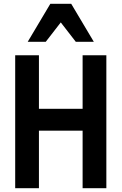

<svg xmlns="http://www.w3.org/2000/svg" viewBox="-20 -991 640 1011"><path d="M60 0H185V-303H415V0H540V-700H415V-418H185V-700H60ZM126 -771H221L300 -873L379 -771H474L355 -971H245Z"/></svg>

Font: CommitMono
Style: Bold
Weight: 700
Monospace: yes
Designer: Eigil Nikolajsen
Foundry: Eigil Nikolajsen
Version: Version 1.143